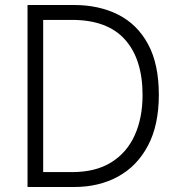

<svg xmlns="http://www.w3.org/2000/svg" viewBox="-20 -747 700 767"><path d="M90 0V-727H276Q375 -727 451.5 -688.8Q528 -650.5 571.2 -571Q614.5 -491.5 614.5 -368Q614.5 -247.5 571.2 -165.5Q528 -83.5 451.8 -41.8Q375.5 0 276.5 0ZM267.5 -667.5H152.5V-59.5H268Q362 -59.5 424.5 -98.5Q487 -137.5 518.2 -206.8Q549.5 -276 549.5 -367Q549.5 -510.5 479.2 -589Q409 -667.5 267.5 -667.5Z"/></svg>

Font: Spline Sans Light
Style: Regular
Weight: 300
Designer: Eben Sorkin, Mirko Velimirovic
Foundry: Sorkin Type
Version: Version 1.000; ttfautohint (v1.8.3)